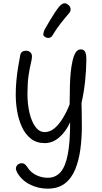

<svg xmlns="http://www.w3.org/2000/svg" viewBox="-20 -841 612 1147"><path d="M101 -512Q104 -526 113 -532Q122 -538 136 -538Q144 -538 150 -535.5Q156 -533 161 -528.5Q166 -524 168.5 -517.5Q171 -511 171 -503Q171 -489 164 -461Q157 -433 150.5 -389Q144 -345 144 -279Q144 -220 156 -168Q168 -116 191 -84Q214 -52 247 -52Q279 -52 306.5 -75.5Q334 -99 357 -137.5Q380 -176 396 -218L397 -285Q397 -332 399.5 -373Q402 -414 407.5 -447.5Q413 -481 421 -505Q429 -526 439 -536Q449 -546 463 -546Q476 -546 483.5 -538Q491 -530 493.5 -516.5Q496 -503 496 -484Q495 -417 488 -352.5Q481 -288 467 -226Q468 -205 468 -181Q468 -157 468.5 -132.5Q469 -108 469 -86Q469 -15 460 51.5Q451 118 429 171.5Q407 225 367 255.5Q327 286 264 286Q208 286 158.5 261Q109 236 82 189Q79 181 77 176Q75 171 75 166Q75 157 80 149.5Q85 142 93 138Q101 134 109 134Q120 134 127.5 139.5Q135 145 143 157Q163 189 196 205Q229 221 265 221Q312 221 341.5 187.5Q371 154 385 81Q399 8 399 -110Q373 -54 333.5 -20Q294 14 247 14Q198 14 164.5 -12.5Q131 -39 111 -82.5Q91 -126 82.5 -176.5Q74 -227 74 -275Q74 -314 77.5 -354.5Q81 -395 87.5 -435.5Q94 -476 101 -512ZM295 -632Q288 -618 274.5 -615Q261 -612 248 -621Q237 -627 239 -640Q241 -653 247 -665Q260 -688 276 -715Q292 -742 307.5 -765.5Q323 -789 334 -802Q349 -819 362 -821Q375 -823 386 -813Q399 -805 401.5 -789.5Q404 -774 390 -759Q369 -735 343 -702Q317 -669 295 -632Z"/></svg>

Font: Playpen Sans Light
Style: Regular
Weight: 300
Designer: Laura Meseguer, Veronika Burian, José Scaglione
Foundry: TypeTogether
Version: Version 1.001